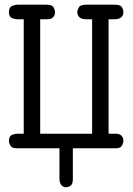

<svg xmlns="http://www.w3.org/2000/svg" viewBox="-20 -631 565 817"><path d="M18 -31Q18 -51 30 -56.5Q42 -62 56 -62H81V-549H56Q41 -549 29.5 -555Q18 -561 18 -579Q18 -600 31 -605.5Q44 -611 55 -611H178Q202 -611 208 -599.5Q214 -588 214 -580Q214 -569 210 -562.5Q206 -556 200 -553Q194 -550 188 -549.5Q182 -549 179 -549H151V-62H372V-549H347Q327 -549 318 -557.5Q309 -566 309 -580Q309 -588 315.5 -599.5Q322 -611 346 -611H469Q493 -611 499 -600Q505 -589 505 -581Q505 -570 501 -563.5Q497 -557 491 -554Q485 -551 479 -550Q473 -549 469 -549H442V-62H469Q473 -62 479 -61.5Q485 -61 491 -58Q497 -55 501 -48.5Q505 -42 505 -31Q505 -23 499 -11.5Q493 0 472 0H290V134Q289 155 278.5 160.5Q268 166 262 166Q259 166 254 165Q249 164 244.5 160Q240 156 236.5 148.5Q233 141 233 129V0H51Q31 0 24.5 -11Q18 -22 18 -31Z"/></svg>

Font: CMU Typewriter Custom
Style: Regular
Weight: 500
Monospace: yes
Version: Version 0.7.0